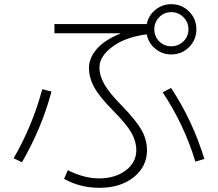

<svg xmlns="http://www.w3.org/2000/svg" viewBox="-20 -842 1040 917"><path d="M757 -401 797 -422Q900 -266 956 -83L913 -70Q860 -246 757 -401ZM182 -416 226 -405Q180 -232 85 -67L45 -86Q134 -239 182 -416ZM856 -644.5Q880 -668 880 -702Q880 -736 856 -760Q832 -784 798 -784Q764 -784 740.5 -760Q717 -736 717 -702Q717 -668 740.5 -644.5Q764 -621 798 -621Q832 -621 856 -644.5ZM798 -582Q755 -582 722 -609Q689 -636 681 -678Q579 -665 517 -619Q455 -573 455 -520Q455 -480 479 -438.5Q503 -397 563 -336Q630 -267 656 -221Q682 -175 682 -125Q682 -46 618.5 4.5Q555 55 455 55Q362 55 286 12L304 -29Q382 10 453 10Q530 10 580.5 -28Q631 -66 631 -125Q631 -166 608.5 -206.5Q586 -247 521 -313Q457 -377 431 -423.5Q405 -470 405 -517Q405 -566 443 -609Q481 -652 554 -681V-683H240V-727H681Q689 -768 722 -795Q755 -822 798 -822Q848 -822 883 -787Q918 -752 918 -702Q918 -652 883 -617Q848 -582 798 -582Z"/></svg>

Font: Mplus 1p Light
Style: Regular
Weight: 300
Version: Version 1.061